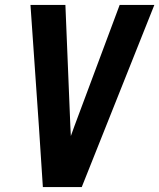

<svg xmlns="http://www.w3.org/2000/svg" viewBox="-20 -755 643 775"><path d="M153 0H310L603 -735H463L280 -245Q273 -224 266 -206Q265 -224 264 -245L244 -735H103L137 -245Z"/></svg>

Font: Iosevka Sparkle XBdObl
Style: Regular
Weight: 800
Italic angle: -9°
Designer: Belleve Invis
Foundry: Belleve Invis
Version: Version 4.5.0; ttfautohint (v1.8.3)